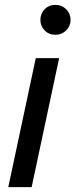

<svg xmlns="http://www.w3.org/2000/svg" viewBox="-20 -769 310 789"><path d="M208 -626Q181 -626 163.5 -644Q146 -662 146 -687Q146 -713 163.5 -731Q181 -749 208 -749Q234 -749 252 -731Q270 -713 270 -687Q270 -662 252 -644Q234 -626 208 -626ZM14 0 127 -530H223L110 0Z"/></svg>

Font: Be Vietnam Pro
Style: Italic
Weight: 400
Italic angle: -12°
Designer: Lam Bao, Tony Le, Vietanh Nguyen
Foundry: Yellow Type Foundry
Version: Version 1.002; ttfautohint (v1.8.3)